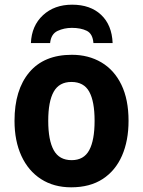

<svg xmlns="http://www.w3.org/2000/svg" viewBox="-20 -790 611 820"><path d="M529 -274Q529 -189 501 -125Q473 -61 418.5 -25.5Q364 10 284 10Q210 10 155.5 -25Q101 -60 71.5 -124Q42 -188 42 -274Q42 -406 105 -481Q168 -556 287 -556Q358 -556 413 -523.5Q468 -491 498.5 -428Q529 -365 529 -274ZM186 -274Q186 -191 209.5 -148.5Q233 -106 286 -106Q338 -106 361 -148.5Q384 -191 384 -274Q384 -357 361 -398.5Q338 -440 285 -440Q233 -440 209.5 -398.5Q186 -357 186 -274ZM288 -770Q366 -770 412 -726.5Q458 -683 461 -606H379Q376 -646 350.5 -658.5Q325 -671 287 -671Q254 -671 226 -658Q198 -645 194 -606H112Q115 -680 163.5 -725Q212 -770 288 -770Z"/></svg>

Font: Noto Sans SemiCondensed
Style: Bold
Weight: 700
Width: 4
Designer: Monotype Design Team
Foundry: Monotype Imaging Inc.
Version: Version 2.013; ttfautohint (v1.8.4.7-5d5b)